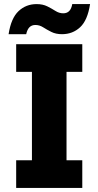

<svg xmlns="http://www.w3.org/2000/svg" viewBox="-20 -918 481 938"><path d="M59 0V-135H136V-567H59V-702H382V-567H305V-135H382V0ZM283 -751Q253 -751 231 -762Q209 -773 191 -784.5Q173 -796 153 -796Q135 -796 124 -785Q113 -774 108 -751H22Q34 -829 70.5 -863.5Q107 -898 159 -898Q189 -898 211 -887Q233 -876 251 -864.5Q269 -853 289 -853Q307 -853 318 -864Q329 -875 333 -898H420Q408 -819 371.5 -785Q335 -751 283 -751Z"/></svg>

Font: Parkinsans
Style: Bold
Weight: 700
Designer: Red Stone, Indian Type Foundry
Foundry: Indian Type Foundry
Version: Version 1.000